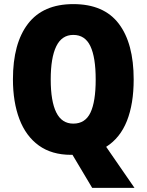

<svg xmlns="http://www.w3.org/2000/svg" viewBox="-20 -838 714 935"><path d="M631 -451Q631 -332 598 -249Q565 -166 497 -123L635 77H429L333 -84H326Q232 -84 169 -129.5Q106 -175 74.5 -258Q43 -341 43 -452Q43 -627 116.5 -722.5Q190 -818 337 -818Q486 -818 558.5 -722.5Q631 -627 631 -451ZM227 -451Q227 -345 254 -290.5Q281 -236 337 -236Q395 -236 420.5 -289.5Q446 -343 446 -451Q446 -559 420 -613.5Q394 -668 337 -668Q281 -668 254 -612.5Q227 -557 227 -451Z"/></svg>

Font: Noto Sans Kannada UI Condensed Black
Style: Regular
Weight: 900
Width: 3
Designer: Jelle Bosma - Monotype Design Team
Foundry: Monotype Imaging Inc.
Version: Version 2.005; ttfautohint (v1.8.4.7-5d5b)